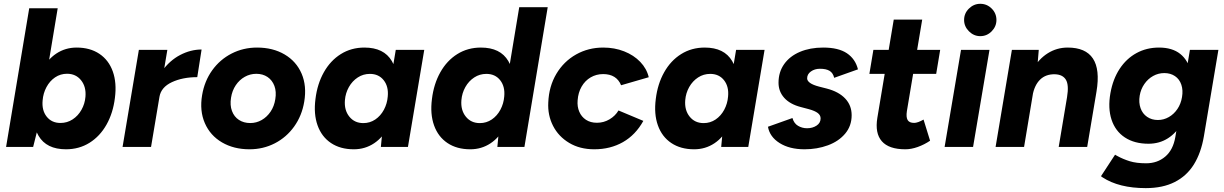

<svg xmlns="http://www.w3.org/2000/svg" viewBox="-20 -757 6307 989"><path d="M130.5 -714.4H277.2L174 -93L150.7 0H11.3ZM571.9 -252.7Q562.5 -175.2 528.7 -115.2Q494.9 -55.2 441.3 -21.6Q387.6 12 319.7 12Q219.3 12 178.4 -57.7Q137.5 -127.4 153.4 -246.2Q162.8 -330.6 193.1 -390.4Q223.3 -450.3 270 -481.1Q316.6 -512 374.4 -512Q443.8 -512 492 -479.7Q540.2 -447.4 561.1 -388.7Q582 -330.1 571.9 -252.7ZM199.6 -240.3Q194.6 -189.1 220.3 -156.4Q246.1 -123.6 291.6 -123.6Q326 -123.6 354.1 -142Q382.2 -160.3 399.7 -191.4Q417.3 -222.6 420.2 -258.8Q424.5 -310.1 397.6 -343.6Q370.8 -377.1 325.3 -377.1Q291.4 -377.1 263.8 -358.5Q236.2 -339.8 219.3 -308.2Q202.5 -276.6 199.6 -240.3Z M695.3 -500H842L758 0H611.3ZM1018.4 -502 996.1 -359.6Q921.1 -359.6 865.5 -333.8Q809.9 -307.9 801.4 -258.5L761.1 -257.9Q774.1 -334.9 814.1 -390.3Q854.1 -445.6 908.1 -473.8Q962.2 -502 1018.4 -502Z M1021.1 -267Q1033.1 -339.1 1072.9 -394.7Q1112.7 -450.3 1173 -481.2Q1233.4 -512 1304.1 -512Q1385.5 -512 1445.9 -476.6Q1506.3 -441.1 1533.6 -377.7Q1560.8 -314.3 1547.1 -233Q1535.1 -160.9 1495.3 -105.3Q1455.6 -49.7 1395.6 -18.8Q1335.6 12 1265.1 12Q1184.4 12 1123.7 -23.4Q1062.9 -58.9 1035.2 -122.6Q1007.4 -186.4 1021.1 -267ZM1398.1 -246.1Q1404.5 -284.8 1393.5 -314.4Q1382.4 -343.9 1358.1 -360.4Q1333.7 -376.8 1300.2 -376.8Q1268.6 -376.8 1241 -361.4Q1213.3 -345.9 1194.6 -318.2Q1175.8 -290.4 1170.1 -253.9Q1163.7 -215.2 1174.9 -185.3Q1186.1 -155.4 1210.8 -139.3Q1235.5 -123.2 1269 -123.2Q1300.6 -123.2 1327.7 -138.6Q1354.9 -154.1 1373.7 -181.8Q1392.4 -209.6 1398.1 -246.1Z M1950.6 -93 2018.6 -500H2165.3L2081.3 0H1941.9ZM1605 -247.3Q1614.4 -324.8 1648.2 -384.8Q1681.9 -444.8 1735.6 -478.4Q1789.3 -512 1857.2 -512Q1957.6 -512 1998.5 -442.3Q2039.4 -372.6 2023.5 -253.8Q2014.1 -169.4 1983.8 -109.6Q1953.6 -49.7 1906.9 -18.9Q1860.3 12 1802.5 12Q1733.1 12 1684.9 -20.3Q1636.7 -52.6 1615.8 -111.3Q1594.9 -169.9 1605 -247.3ZM1977.3 -259.7Q1982.3 -310.9 1956.6 -343.6Q1930.8 -376.4 1885.3 -376.4Q1850.9 -376.4 1822.8 -358Q1794.7 -339.7 1777.1 -308.6Q1759.6 -277.4 1756.7 -241.2Q1752.4 -189.9 1779.3 -156.4Q1806.1 -122.9 1851.6 -122.9Q1885.4 -122.9 1913.1 -141.5Q1940.7 -160.2 1957.6 -191.8Q1974.4 -223.4 1977.3 -259.7Z M2550.6 -93 2654.6 -720H2801.3L2681.3 0H2541.9ZM2205 -247.3Q2214.4 -324.8 2248.2 -384.8Q2281.9 -444.8 2335.6 -478.4Q2389.3 -512 2457.2 -512Q2557.6 -512 2598.5 -442.3Q2639.4 -372.6 2623.5 -253.8Q2614.1 -169.4 2583.8 -109.6Q2553.6 -49.7 2506.9 -18.9Q2460.3 12 2402.5 12Q2333.1 12 2284.9 -20.3Q2236.7 -52.6 2215.8 -111.3Q2194.9 -169.9 2205 -247.3ZM2577.3 -259.7Q2582.3 -310.9 2556.6 -343.6Q2530.8 -376.4 2485.3 -376.4Q2450.9 -376.4 2422.8 -358Q2394.7 -339.7 2377.1 -308.6Q2359.6 -277.4 2356.7 -241.2Q2352.4 -189.9 2379.3 -156.4Q2406.1 -122.9 2451.6 -122.9Q2485.4 -122.9 2513.1 -141.5Q2540.7 -160.2 2557.6 -191.8Q2574.4 -223.4 2577.3 -259.7Z M2804.2 -229.4Q2807.6 -312.4 2845.9 -376.7Q2884.2 -440.9 2947.5 -476.5Q3010.7 -512 3087.2 -512Q3145.8 -512 3195.3 -492.4Q3244.7 -472.9 3278 -438.2Q3311.3 -403.4 3321.7 -359.2L3179.3 -317.9Q3167.6 -346.4 3144.5 -360.9Q3121.3 -375.4 3086.9 -375.4Q3051.7 -375.4 3022.6 -358.5Q2993.6 -341.6 2975.9 -310.9Q2958.2 -280.3 2955.4 -240.2Q2952.6 -207.9 2963.8 -181.7Q2974.9 -155.4 2998.2 -140Q3021.5 -124.6 3055 -124.6Q3089.8 -124.6 3119.6 -142.3Q3149.4 -159.9 3165.9 -188L3293.9 -134.3Q3253.7 -61.8 3188.8 -24.9Q3124 12 3041 12Q2966.8 12 2911.9 -20.9Q2856.9 -53.8 2828.7 -108.9Q2800.6 -164 2804.2 -229.4Z M3703.6 -93 3771.6 -500H3918.3L3834.3 0H3694.9ZM3358 -247.3Q3367.4 -324.8 3401.2 -384.8Q3434.9 -444.8 3488.6 -478.4Q3542.3 -512 3610.2 -512Q3710.6 -512 3751.5 -442.3Q3792.4 -372.6 3776.5 -253.8Q3767.1 -169.4 3736.8 -109.6Q3706.6 -49.7 3659.9 -18.9Q3613.3 12 3555.5 12Q3486.1 12 3437.9 -20.3Q3389.7 -52.6 3368.8 -111.3Q3347.9 -169.9 3358 -247.3ZM3730.3 -259.7Q3735.3 -310.9 3709.6 -343.6Q3683.8 -376.4 3638.3 -376.4Q3603.9 -376.4 3575.8 -358Q3547.7 -339.7 3530.1 -308.6Q3512.6 -277.4 3509.7 -241.2Q3505.4 -189.9 3532.3 -156.4Q3559.1 -122.9 3604.6 -122.9Q3638.4 -122.9 3666.1 -141.5Q3693.7 -160.2 3710.6 -191.8Q3727.4 -223.4 3730.3 -259.7Z M3935.8 -104.1 4061.9 -149Q4069.7 -121.4 4090.8 -108.9Q4111.9 -96.4 4137.3 -96.4Q4165.7 -96.4 4186.3 -110.1Q4207 -123.7 4207 -147.2Q4207 -163.6 4192.2 -174.9Q4177.4 -186.2 4145.9 -194.8L4104.7 -205.7Q4049.1 -220.2 4019.6 -253Q3990.2 -285.8 3990.2 -330.9Q3990.2 -385.8 4019.3 -426.9Q4048.4 -467.9 4100.7 -490Q4152.9 -512 4220.2 -512Q4298.9 -512 4342.6 -482.6Q4386.2 -453.1 4399.4 -399.8L4276.9 -356.2Q4271 -381.2 4253.3 -392Q4235.6 -402.8 4203.7 -402.8Q4176.6 -402.8 4157.1 -388.9Q4137.6 -375 4137.6 -353.5Q4137.6 -340.7 4152.6 -329.9Q4167.6 -319.2 4198.4 -311.1L4238.7 -300.8Q4300.5 -284.7 4333.7 -249.4Q4366.9 -214.2 4366.9 -163.6Q4366.9 -108.5 4333.6 -68.8Q4300.2 -29 4244.6 -8.5Q4189 12 4124.2 12Q4046.8 12 3995.8 -20.1Q3944.8 -52.2 3935.8 -104.1Z M4499.3 -150.2 4583.7 -656H4730.3L4651.4 -184.5Q4646.6 -153.2 4655.4 -138.5Q4664.3 -123.9 4688.8 -123.9Q4697.9 -123.9 4710.6 -128.4Q4723.2 -132.9 4737.2 -141.1L4770.9 -32.2Q4741.4 -12.2 4707.7 -0.1Q4673.9 12 4643.6 12Q4558.5 12 4522.3 -29.5Q4486.1 -70.9 4499.3 -150.2ZM4478.8 -500H4822.9L4802.3 -376.4H4458.2Z M4930.2 -500H5076.9L4992.3 0H4845.7ZM4946.1 -654.1Q4946.1 -688.4 4971.1 -712.9Q4996.1 -737.4 5029.4 -737.4Q5063.7 -737.4 5088.2 -712.9Q5112.7 -688.4 5112.7 -654.1Q5112.7 -620.8 5088.2 -595.8Q5063.7 -570.8 5029.4 -570.8Q4996.1 -570.8 4971.1 -595.8Q4946.1 -620.8 4946.1 -654.1Z M5192.3 -500H5330.7L5323 -408L5255 0H5108.3ZM5476.4 -256.6 5626.9 -278.2 5580.1 0H5433.4ZM5414.9 -374.4Q5367.2 -375.8 5337.6 -346.9Q5307.9 -317.9 5298.4 -262.9L5252.8 -264.1Q5266.1 -341.9 5298.3 -397.7Q5330.5 -453.4 5377.2 -482.7Q5423.9 -512 5479.7 -512Q5572.2 -512 5609.6 -455.7Q5647.1 -399.3 5628.1 -285.4L5623.3 -256.6H5476.4Q5486.7 -318.8 5470.7 -345.9Q5454.6 -372.9 5414.9 -374.4Z M5658.8 156.3 5651.2 150.7 5723.7 39.9Q5729.4 42.9 5734.2 45.9Q5764.9 62.8 5799.1 73.4Q5833.3 84.1 5883.7 84.1Q5941.7 84.1 5982.2 49.7Q6022.8 15.3 6034.1 -50.9L6109.3 -500H6256L6181.4 -55.6Q6166.7 30.6 6129.7 90.1Q6092.7 149.5 6030.9 180.7Q5969.2 212 5881.9 212Q5743.7 212 5658.8 156.3ZM5699.8 -277.2Q5712.6 -349.4 5747.3 -402.3Q5782.1 -455.2 5834.1 -483.6Q5886.1 -512 5950.1 -512Q6018.4 -512 6059.3 -479.4Q6100.2 -446.7 6112.8 -388.2Q6125.4 -329.7 6111.9 -251.8Q6099.2 -178.6 6069.8 -125.8Q6040.4 -72.9 5996.3 -44.8Q5952.2 -16.6 5895.9 -16.6Q5823.4 -16.6 5774.3 -49Q5725.1 -81.4 5705.6 -140.6Q5686.1 -199.7 5699.8 -277.2ZM6068.6 -256.9Q6074.7 -292.3 6065.1 -320.8Q6055.5 -349.3 6032.4 -364.9Q6009.3 -380.6 5977.4 -380.6Q5946.4 -380.6 5919.7 -365.6Q5892.9 -350.7 5874.6 -324.2Q5856.2 -297.8 5850.6 -264.1Q5844.9 -228.5 5855.1 -199.8Q5865.2 -171.2 5888.8 -155.1Q5912.4 -138.9 5944.3 -138.9Q5974.3 -138.9 6000.7 -154Q6027.1 -169.1 6045 -195.7Q6062.9 -222.2 6068.6 -256.9Z"/></svg>

Font: Oak Sans Light Italic
Style: Regular
Weight: 400
Italic angle: -9.5°
Foundry: Erik Kennedy, Walven
Version: Version 1.000;Glyphs 3.1.2 (3151)